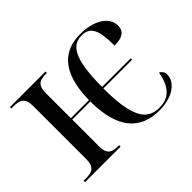

<svg xmlns="http://www.w3.org/2000/svg" viewBox="-117 -753 969 969"><g transform="rotate(-45 367.5 -268.0)"><path d="M542 10C648 10 699 -43 699 -90C699 -107 691 -120 676 -127C660 -35 618 0 553 0C461 0 422 -69 421 -269H626V-279H422C422 -483 465 -536 533 -536C597 -536 614 -488 614 -382C672 -382 698 -401 698 -441C698 -506 625 -546 533 -546C419 -546 331 -482 328 -279H199V-458C199 -517 226 -526 271 -526H275V-536H21V-526H34C79 -526 108 -517 108 -457V-78C108 -18 79 -10 34 -10H21V0H275V-10H272C226 -10 199 -19 199 -78V-269H328C328 -76 407 10 542 10Z"/></g></svg>

Font: Noto Serif Display SemiCondensed
Style: Regular
Weight: 400
Width: 4
Designer: Monotype Design Team
Foundry: Monotype Imaging Inc.
Version: Version 2.009